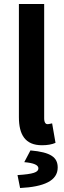

<svg xmlns="http://www.w3.org/2000/svg" viewBox="-20 -719 322 965"><path d="M75 -130C75 -43 106 11 191 11C218 11 241 7 259 -1L242 -99C226 -95 222 -95 218 -95C210 -95 202 -103 202 -124V-699H75ZM68 161 81 226C202 220 270 189 270 123C270 72 236 46 133 37L102 96C149 100 173 110 173 127C173 147 147 156 68 161Z"/></svg>

Font: Source Sans Pro SemBd
Style: Regular
Weight: 700
Designer: Paul D. Hunt
Foundry: Adobe Systems Incorporated
Version: Version 2.020;PS 2.0;hotconv 1.0.86;makeotf.lib2.5.63406